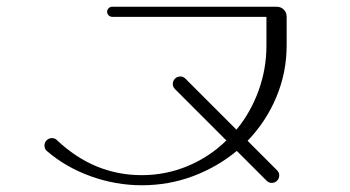

<svg xmlns="http://www.w3.org/2000/svg" viewBox="-20 -665 1040 570"><path d="M120 -216Q112 -222 112 -233Q112 -242 118.5 -248.5Q125 -255 134 -255Q143 -255 149 -249Q259 -145 401 -145Q472 -145 537 -172Q602 -199 652 -248L500 -400Q493 -407 493 -415Q493 -425 499.5 -431.5Q506 -438 516 -438Q524 -438 531 -431L682 -280Q724 -331 747.5 -395.5Q771 -460 771 -530V-615H313Q307 -615 302.5 -619.5Q298 -624 298 -630Q298 -636 302.5 -640.5Q307 -645 313 -645H801Q814 -645 822.5 -636.5Q831 -628 831 -615V-530Q831 -450 800.5 -377Q770 -304 715 -247L802 -160Q809 -153 809 -145Q809 -135 802.5 -128.5Q796 -122 786 -122Q778 -122 771 -129L683 -217Q625 -169 553 -142Q481 -115 401 -115Q324 -115 250 -141.5Q176 -168 120 -216Z"/></svg>

Font: GL-CurulMinamoto Light
Style: Regular
Weight: 300
Designer: Eunice (kana); Ryoko NISHIZUKA 西塚涼子 (ideographs); Frank Grießhammer (Latin, Greek & Cyrillic); Wenlong ZHANG
Foundry: Gutenberg Labo; Adobe
Version: Version 1.002